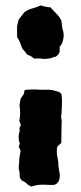

<svg xmlns="http://www.w3.org/2000/svg" viewBox="-20 -676 298 708"><path d="M213 -561Q218 -543 210 -520Q209 -516 206.5 -512Q204 -508 200 -504V-485Q196 -474 187 -468Q183 -466 181 -466Q173 -464 166 -461Q149 -458 137 -459Q129 -461 121 -460.5Q113 -460 105 -460Q100 -465 94.5 -468.5Q89 -472 81 -474Q77 -480 72 -485.5Q67 -491 62 -497Q58 -508 54 -519Q50 -530 43 -539V-580Q46 -591 49 -604L70 -631Q84 -641 99.5 -645Q115 -649 130 -656Q135 -654 140 -653Q145 -652 150 -651Q158 -649 166 -649Q173 -641 180 -634Q187 -627 194 -619Q198 -615 200.5 -610Q203 -605 206 -601Q208 -591 208.5 -581Q209 -571 213 -561ZM207 -214Q207 -198 206.5 -182Q206 -166 206 -150Q205 -147 204 -147Q200 -143 195.5 -139.5Q191 -136 190 -130Q189 -119 190 -107Q191 -98 193 -90Q195 -82 195 -72Q195 -65 196.5 -57Q198 -49 199 -41Q203 -26 197 -9Q189 6 175 6H164Q160 6 154 5.5Q148 5 143 5Q126 5 119 6Q112 7 95 12Q92 10 89 8.5Q86 7 84 6Q80 3 77.5 0Q75 -3 71 -5Q68 -7 64.5 -8.5Q61 -10 59 -12Q52 -20 52.5 -29Q53 -38 51 -46Q48 -56 49.5 -65.5Q51 -75 51 -85Q51 -94 53 -102.5Q55 -111 56 -120Q55 -123 53 -127Q51 -131 49 -136Q51 -139 51.5 -142Q52 -145 53 -146Q45 -170 52 -191Q54 -195 52 -200Q51 -205 53.5 -208Q56 -211 57 -215Q56 -217 55.5 -219.5Q55 -222 54 -223Q53 -225 53 -226.5Q53 -228 51 -230Q57 -255 52 -288L56 -312Q59 -316 61.5 -320Q64 -324 67 -328Q69 -331 69 -334.5Q69 -338 70 -342Q73 -345 77 -345Q86 -346 94.5 -346Q103 -346 112 -346Q120 -345 129 -345Q138 -345 147 -345Q159 -346 171 -344Q183 -342 194 -338Q203 -336 207 -327Q209 -311 208.5 -293.5Q208 -276 207 -258Q206 -254 205.5 -249Q205 -244 206 -239Q208 -233 207.5 -226.5Q207 -220 207 -214Z"/></svg>

Font: Daruma Drop One
Style: Regular
Weight: 400
Designer: Maniackers Design
Version: Version 1.000